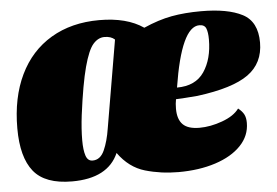

<svg xmlns="http://www.w3.org/2000/svg" viewBox="-44 -589 962 667"><g transform="rotate(-5 437.0 -255.0)"><path d="M874 -404Q874 -332 819.5 -293Q765 -254 641 -238Q592 -234 566 -233Q563 -218 563 -200Q563 -163 581 -145Q599 -127 639 -127Q677 -127 718.5 -142Q760 -157 778 -182Q792 -171 798 -159.5Q804 -148 804 -130Q804 -85 771.5 -51Q739 -17 682 1.5Q625 20 553 20Q492 20 437 4Q382 -12 344 -65Q307 20 182 20Q88 20 48 -29.5Q8 -79 8 -180Q8 -287 46 -366Q84 -445 155.5 -487.5Q227 -530 324 -530Q420 -530 478 -490Q530 -513 576 -521.5Q622 -530 679 -530Q772 -530 823 -503.5Q874 -477 874 -404ZM573 -273Q638 -273 668 -317.5Q698 -362 698 -430Q698 -455 692.5 -468.5Q687 -482 669 -482Q606 -482 573 -273ZM337 -470Q315 -470 297.5 -450Q280 -430 264.5 -372.5Q249 -315 235 -207Q229 -159 229 -119Q229 -85 235.5 -65.5Q242 -46 259 -46Q286 -46 300 -77Q314 -108 321 -153L373 -458Q360 -470 337 -470Z"/></g></svg>

Font: Sansita Black Italic
Style: Regular
Weight: 900
Italic angle: -11°
Designer: Pablo Cosgaya
Foundry: Omnibus-Type
Version: Version 1.006